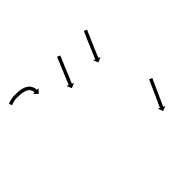

<svg xmlns="http://www.w3.org/2000/svg" viewBox="-146 -781 1109 1109"><g transform="rotate(-45 408.5 -226.5)"><path d="M23 -551Q25 -552 28 -553Q28 -553 28 -553Q28 -553 28 -553Q28 -553 28 -553Q28 -553 28 -553Q33 -555 37 -556Q37 -556 37 -556Q37 -556 37 -556Q37 -556 37 -556Q37 -556 37 -556Q43 -558 50 -559Q50 -559 50 -559Q50 -559 50 -559Q50 -559 50 -559Q50 -559 50 -559Q57 -561 65 -562Q65 -562 65 -562Q65 -562 65 -562Q65 -562 65 -562Q65 -562 65 -562Q73 -562 81 -562Q81 -562 81 -562Q81 -562 82 -562Q82 -562 82 -562Q82 -562 82 -562Q90 -562 98 -562Q98 -562 98 -562Q98 -562 98 -562Q98 -562 98 -562Q98 -562 98 -562Q107 -562 116 -561Q116 -561 116 -561Q116 -561 116 -561Q116 -561 116 -561Q116 -561 116 -561Q125 -560 134 -558Q134 -558 134 -558Q134 -558 134 -558Q134 -558 134 -558Q134 -558 134 -558Q144 -555 152 -552Q152 -552 152 -552Q152 -552 152 -552Q153 -552 153 -552Q153 -552 153 -552Q161 -547 169 -542Q169 -542 169 -542Q169 -542 169 -542Q169 -542 169.5 -542Q170 -542 170 -542Q177 -535 182 -529Q182 -529 182 -528.5Q182 -528 182 -528Q182 -528 182 -528Q182 -528 182 -528Q186 -521 189 -514Q189 -514 189 -514Q189 -514 189 -514Q189 -514 189 -513.5Q189 -513 189 -513Q191 -508 192 -503Q192 -503 192 -502.5Q192 -502 192 -502Q192 -502 192 -502Q192 -502 192 -502Q192 -498 192 -495Q192 -495 192 -495Q192 -495 192 -495Q192 -495 192 -495Q192 -495 192 -495Q192 -494 192 -493H206L183 -469L159 -492H172Q172 -493 172 -494Q172 -494 172 -494Q172 -494 172 -494Q172 -494 172 -494Q172 -494 172 -494Q172 -496 172 -500Q172 -500 172 -499.5Q172 -499 172 -499Q172 -499 172 -499Q172 -499 172 -499Q171 -503 170 -508Q170 -508 170 -508Q170 -508 170 -507Q170 -507 170 -507Q170 -507 170 -507Q168 -512 165 -517Q165 -517 165 -517Q165 -517 165 -517Q165 -517 165.5 -517Q166 -517 166 -517Q162 -522 156 -527Q156 -527 156.5 -526.5Q157 -526 157 -526Q157 -526 157 -526Q157 -526 157 -526Q151 -530 144 -534Q144 -534 144 -534Q144 -534 144 -533Q145 -533 145 -533Q145 -533 145 -533Q138 -536 129 -538Q129 -538 129.5 -538Q130 -538 130 -538Q130 -538 130 -538Q130 -538 130 -538Q122 -540 114 -541Q114 -541 114 -541Q114 -541 114 -541Q114 -541 114 -541Q114 -541 114 -541Q106 -542 97 -542Q97 -542 97 -542Q97 -542 97 -542Q97 -542 97 -542Q97 -542 97 -542Q90 -542 81 -542Q81 -542 81.5 -542.5Q82 -543 82 -543Q82 -543 82 -543Q82 -543 82 -543Q74 -542 67 -542Q67 -542 67 -542Q67 -542 67 -542Q67 -542 67 -542Q67 -542 67 -542Q60 -541 54 -540Q54 -540 54 -540Q54 -540 54 -540Q54 -540 54 -540Q54 -540 54 -540Q48 -538 43 -537Q43 -537 43 -537Q43 -537 43 -537Q43 -537 43 -537Q43 -537 43 -537Q39 -536 35 -534Q35 -534 35 -534Q35 -534 35 -534Q35 -534 35 -534Q35 -534 35 -534Q32 -533 30 -532Q29 -532 28 -532L21 -550Q22 -551 23 -551ZM427 -536Q426 -533 425 -531Q424 -529 423.5 -527Q423 -525 422 -523Q420 -518 418 -513Q416 -510 415 -506.5Q414 -503 412 -500Q409 -493 407 -487Q403 -478 400 -472Q399 -468 397.5 -464Q396 -460 394 -457Q393 -453 391 -449Q389 -445 388 -441Q386 -438 384.5 -434Q383 -430 382 -427Q380 -423 378.5 -419.5Q377 -416 376 -413Q375 -410 373.5 -407Q372 -404 371 -400Q370 -398 368.5 -395.5Q367 -393 366 -390Q365 -387 363 -382Q362 -381 361 -377Q361 -376 360 -375L372 -370L342 -357L329 -388L342 -383Q342 -383 342 -384Q343 -386 343.5 -387Q344 -388 345 -390Q345 -392 346 -394Q347 -396 348 -398Q349 -400 350 -403Q351 -406 352 -408Q354 -411 355 -414Q356 -417 357 -420Q359 -424 360.5 -427.5Q362 -431 363 -434Q365 -438 366.5 -441.5Q368 -445 369 -449Q371 -453 372.5 -456.5Q374 -460 376 -464Q377 -468 378.5 -472Q380 -476 382 -480Q384 -483 385.5 -487Q387 -491 388 -494Q390 -498 391 -501.5Q392 -505 394 -508Q395 -511 396.5 -514Q398 -517 399 -520Q400 -523 401 -525.5Q402 -528 403 -531Q406 -536 407 -539Q407 -540 407.5 -541.5Q408 -543 409 -544Q409 -545 410 -546L428 -538Q427 -536 427 -536ZM642 -532Q641 -530 640 -527Q638 -523 636 -519Q634 -514 632 -509Q629 -503 627 -496Q624 -490 621 -483Q618 -475 614 -468Q611 -460 608 -453Q605 -445 601 -438Q598 -430 595 -423Q592 -416 589 -409Q587 -403 584 -397Q582 -391 580 -387Q578 -382 577 -379Q575 -376 574 -373Q574 -373 574 -372L586 -367L555 -354L543 -384L555 -379Q555 -380 556 -381Q557 -383 558 -386Q560 -390 561 -394Q563 -399 566 -405Q568 -411 571 -417Q574 -424 577 -431Q580 -438 583 -446Q586 -453 590 -461Q593 -468 596 -476Q599 -483 602 -491Q605 -498 608 -504Q611 -511 614 -517Q616 -522 618 -527Q620 -531 622 -535Q623 -538 624 -540Q624 -541 624.5 -541.5Q625 -542 625 -542L643 -534Q643 -533 642 -532ZM711 -68Q711 -67 710 -65.5Q709 -64 709 -63Q707 -59 705 -55Q704 -52 703 -49.5Q702 -47 701 -45Q699 -42 697.5 -38.5Q696 -35 695 -32Q691 -24 689 -19Q687 -15 685.5 -11.5Q684 -8 682 -4Q681 0 679 3.5Q677 7 676 11Q674 15 672 18.5Q670 22 669 26Q667 30 665.5 33.5Q664 37 662 40Q661 44 659.5 47.5Q658 51 656 54Q655 57 653.5 60Q652 63 651 66Q649 69 648 71.5Q647 74 646 77Q645 79 644 81Q643 83 642 85Q641 87 640 90Q640 90 639 92L651 97L621 109L609 78L621 83Q621 83 621.5 82.5Q622 82 622 82Q622 80 623 79Q624 78 624 76Q626 71 628 68Q629 66 630 63.5Q631 61 632 58Q634 55 635 52Q636 49 638 46Q641 38 644 32Q646 29 647.5 25Q649 21 651 18Q652 14 654 10Q656 6 657 3Q659 -1 660.5 -5Q662 -9 664 -12Q666 -16 667.5 -19.5Q669 -23 671 -27Q672 -30 673.5 -33.5Q675 -37 677 -41Q678 -44 679.5 -47Q681 -50 682 -53Q684 -55 685 -58Q686 -61 687 -63Q688 -66 691 -71Q691 -72 691.5 -73.5Q692 -75 693 -76Q693 -77 694 -78L712 -70Q711 -67 711 -68Z"/></g></svg>

Font: FRB American Cursive Just Arrows
Style: Italic
Weight: 400
Italic angle: -25°
Version: Version 2.0;Modular Font Editor K font №1